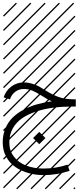

<svg xmlns="http://www.w3.org/2000/svg" viewBox="-26 -978 582 1424"><path d="M47.9 -241.2 1 -255.9Q17.1 -306.2 58.1 -336.4Q99.1 -366.7 149.4 -366.7Q181.2 -366.7 212.6 -356.9Q244.1 -347.2 262.7 -337.2Q281.2 -327.1 311 -308.1Q358.9 -277.3 404.8 -260Q450.7 -242.7 512.2 -241.7L536.1 -241.2V-188H511.7Q436.5 -188 369.9 -179.4Q303.2 -170.9 242.4 -150.9Q181.6 -130.9 137.9 -100.8Q94.2 -70.8 68.6 -25.1Q43 20.5 43 77.6Q43 138.7 76.9 183.3Q110.8 228 168 250Q225.1 272 297.9 272Q389.2 272 474.6 243.2L490.2 289.1Q394 320.8 297.9 320.8Q238.3 320.8 184.6 305.4Q130.9 290 87.9 260.7Q44.9 231.4 19.5 184.1Q-5.9 136.7 -5.9 77.6Q-5.9 21 14.2 -26.1Q34.2 -73.2 67.9 -106.2Q101.6 -139.2 148.9 -164.3Q196.3 -189.5 247.6 -203.9Q298.8 -218.3 357.4 -226.6Q327.1 -240.2 284.7 -267.1Q243.2 -293.5 214.4 -305.7Q185.5 -317.9 149.4 -317.9Q114.7 -317.9 87.2 -297.4Q59.6 -276.9 47.9 -241.2ZM526.9 410.6 533.7 417.5 525.4 425.8 518.6 418.9ZM526.9 304.7 533.7 311.5 419.4 425.8 412.6 418.9ZM526.9 198.7 533.7 205.6 313.5 425.8 306.6 418.9ZM526.9 92.3 533.7 99.1 207.5 425.8 200.7 418.9ZM526.9 -13.2 533.7 -6.3 101.6 425.8 94.7 418.9ZM526.9 -119.1 533.7 -112.3 3.4 418 -3.4 411.1ZM526.9 -225.6 533.7 -218.8 3.4 311.5 -3.4 304.7ZM526.9 -331.5 533.7 -324.7 3.4 205.6 -3.4 198.7ZM526.9 -438 533.7 -431.2 3.4 99.1 -3.4 92.3ZM526.9 -543.5 533.7 -536.6 3.4 -6.3 -3.4 -13.2ZM526.9 -649.4 533.7 -642.6 3.4 -112.3 -3.4 -119.1ZM526.9 -755.9 533.7 -749 3.4 -218.8 -3.4 -225.6ZM526.9 -861.8 533.7 -855 3.4 -324.7 -3.4 -331.5ZM516.6 -958 523.4 -951.2 3.4 -431.2 -3.4 -438ZM411.1 -958 418 -951.2 3.4 -536.6 -3.4 -543.5ZM305.2 -958 312 -951.2 3.4 -642.6 -3.4 -649.4ZM198.7 -958 205.6 -951.2 3.4 -749 -3.4 -755.9ZM92.3 -958 99.1 -951.2 3.4 -855 -3.4 -861.8ZM219.2 45.9 265.1 0 311 45.9 265.1 91.3Z"/></svg>

Font: AzarMehrMSRS2
Style: Regular
Weight: 1
Designer: Amin Abedi
Version: Version 1.00